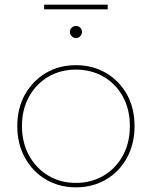

<svg xmlns="http://www.w3.org/2000/svg" viewBox="-20 -799 650 822"><path d="M305 3Q233 3 176.5 -30.5Q120 -64 87 -123.5Q54 -183 54 -259Q54 -336 87 -394.5Q120 -453 176.5 -486.5Q233 -520 305 -520Q377 -520 434 -486.5Q491 -453 523.5 -394.5Q556 -336 556 -259Q556 -183 523.5 -123.5Q491 -64 434 -30.5Q377 3 305 3ZM305 -16Q371 -16 423.5 -47Q476 -78 506 -133Q536 -188 536 -259Q536 -331 506 -385.5Q476 -440 423.5 -470.5Q371 -501 305 -501Q239 -501 187 -470.5Q135 -440 104.5 -385.5Q74 -331 74 -259Q74 -188 104.5 -133Q135 -78 187 -47Q239 -16 305 -16ZM305 -636Q295 -636 287 -644Q279 -652 279 -662Q279 -673 287 -680.5Q295 -688 305 -688Q316 -688 323.5 -680.5Q331 -673 331 -662Q331 -652 323.5 -644Q316 -636 305 -636ZM169 -759V-779H441V-759Z"/></svg>

Font: Montserrat Thin
Style: Regular
Weight: 100
Designer: Julieta Ulanovsky
Foundry: Julieta Ulanovsky
Version: Version 9.000